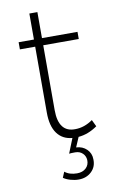

<svg xmlns="http://www.w3.org/2000/svg" viewBox="-94 -686 559 941"><g transform="rotate(-10 186.0 -215.5)"><path d="M45.9 -472.2V-507.8H122.1V-637.2H162.1V-507.8H338.9V-472.2H162.1V-148.9Q162.1 -93.8 183.1 -66.4Q204.1 -39.1 245.1 -40Q291 -40 333 -69.8L349.1 -36.1Q303.2 -3.9 254.9 0L233.9 48.8Q265.6 50.3 286.4 70.6Q307.1 90.8 307.1 121.1Q308.6 158.2 283.4 182.1Q258.3 206.1 219.2 206.1Q199.7 206.1 178.5 200Q157.2 193.8 144 184.1L155.8 155.8Q179.2 174.8 216.8 174.8Q244.6 174.8 261.2 159.2Q277.8 143.6 276.9 119.1Q275.9 99.1 261.7 85.4Q247.6 71.8 225.1 71.8Q203.6 71.8 194.8 73.2L224.1 0Q175.3 -3.9 148.7 -40.5Q122.1 -77.1 122.1 -144V-472.2Z"/></g></svg>

Font: Trueno UltraLight
Style: Regular
Weight: 250
Designer: Julieta Ulanovsky
Foundry: Julieta Ulanovsky
Version: Version 3.001b | FøM Fix